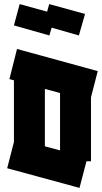

<svg xmlns="http://www.w3.org/2000/svg" viewBox="-20 -873 497 937"><path d="M48 -180V-481L26 -487L63 -634L457 -526L424 -398V-86H402L368 44L15 -52ZM199 -159 273 -139V-419L199 -439ZM221 -700 48 -749 76 -853 210 -816 220 -853 395 -805 365 -700 232 -738Z"/></svg>

Font: Blaka Ink
Style: Regular
Weight: 400
Designer: Mohamed Gaber
Foundry: Kief Type Foundry
Version: Version 1.003; ttfautohint (v1.8.4.7-5d5b)